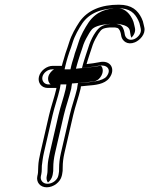

<svg xmlns="http://www.w3.org/2000/svg" viewBox="-20 -742 636 818"><path d="M324.8 -374.2C331.8 -374.7 341.3 -375.6 351.1 -376.9C384.5 -379.6 425 -382.3 445.7 -409.5C474.8 -447.7 450.8 -488.7 401.6 -476.7C385.2 -473.6 369.1 -471.1 348.8 -469C350 -473.6 351.4 -478.4 353.1 -483.6L361.2 -508.9C363.6 -516.1 365.9 -523.1 368.2 -529.8L375.4 -551.7C381.4 -567.8 389.9 -583 398.8 -597.8C412.5 -617.4 414.7 -621.8 447.3 -625H470.1C471 -624.8 476.7 -623.6 479.6 -623H480.1C487.7 -620.2 492.8 -608.6 494.8 -598.6L497 -586.5C501.4 -568 522.3 -548.4 554.8 -561.7C575 -570 601.7 -596.3 594.8 -625.6L592.3 -636.4C590.6 -647 587.4 -656.5 583.1 -665C567 -697.3 542.4 -722 485.8 -722C411.5 -722 352.9 -698.8 318.3 -648.4C302.4 -624.3 284.5 -593.5 274.8 -562.1L267.8 -540.5C264.8 -532.7 261.6 -523.6 258.9 -514.8L258.8 -514.5C255.1 -498.7 247.6 -479.2 243.9 -463L243.6 -461.5H205.1C178.8 -461.5 151.7 -440.5 145.8 -414.9C139.9 -389.5 156.7 -367.3 183.3 -367.3H220.6C220.5 -366.8 219.8 -362.9 219.3 -361C211.3 -326.2 197.8 -289.2 189.2 -252.1L152 -90.8C147.6 -71.8 143.6 -51.5 143 -34.4C141.8 -24.5 143.1 -9 140.9 0.5L139.3 7.5C133.1 34.1 150.9 56 179.1 56C208.1 56 237 33.8 243.1 7.5L244.7 0.5C246.8 -8.6 247.6 -19.1 247.2 -30.2C247.3 -48.6 249.3 -67 254.5 -89.8L292 -252.1C300.4 -288.5 314.9 -327.6 323.5 -364.7L323.6 -365.2C323.9 -368.3 324.2 -370.6 324.8 -374.2ZM309.6 -373.2C309 -370 308.5 -365.1 308.4 -364.2C299.9 -327.8 285.7 -289.9 277 -252.1L239.5 -89.8C234 -65.9 231.9 -46.6 231.8 -26.6C232.2 -15.8 231.4 -7 229.7 0.5L228.1 7.5C224.2 24.4 204.2 41 182.5 41C162.1 41 150.2 25.1 154.3 7.5L155.9 0.5C159 -13.1 157.4 -28.6 158.3 -36C160.3 -52 162.5 -71.3 167 -90.8L204.2 -252.1C212.5 -287.9 226 -324.8 234.3 -361C235 -363.8 235.6 -367.2 235.8 -368.4L238 -382.3H186.8C168.5 -382.3 156.9 -398 160.8 -414.9C164.6 -431.6 183.1 -446.5 201.6 -446.5H255.1L258.9 -463C263.9 -484.8 274.1 -517.7 282.3 -538.6L289.5 -560.9C298.3 -589.7 315.4 -619.3 330.6 -642.4C359.9 -685 410.6 -707 482.3 -707C533.7 -707 553.9 -686.3 568.9 -656C572.9 -648.4 575.6 -640.1 577.2 -630.6L579.7 -619.4C584.3 -599.9 566.3 -581.3 551.7 -575.3C529.8 -566.4 515.5 -579.7 512.2 -592.6L510 -604.4C507.7 -615.7 503.3 -631.8 488.2 -637.2C482.7 -639.2 477 -639.6 475.2 -640H450C414.5 -636.5 401.6 -625.4 386.7 -604.2C376.5 -589.6 367.7 -571.8 360.9 -553.5L353.6 -531.4C351.4 -524.7 349 -517.7 346.6 -510.3L338.5 -485C336.8 -479.6 335.2 -474.3 333.9 -469.6L329.3 -452.3L346.9 -454.1C367.6 -456.2 384.4 -458.8 401.1 -462C435.2 -468.3 456.9 -446.5 434.1 -416.5C418.4 -395.9 365.2 -391.9 327.1 -389.1L312.1 -388ZM509.3 -634.2C534.8 -625 532.8 -611 534.8 -600.9L537.1 -588.9C537.6 -586.6 538.6 -584 540 -581.3C550.2 -591.5 558.6 -606.9 554.8 -623.1L552.3 -634.1C550.5 -644.4 547.7 -653 543.6 -661C526.5 -695.5 502.1 -707 482.3 -707C437.8 -707 390.5 -694.5 357.2 -646C341.6 -622.4 324 -592 314.7 -561.7L307.6 -539.8C304.6 -532 301.3 -522.8 298.8 -514.6C295 -498 287.5 -478.6 283.9 -463L280.1 -446.5H210.1C202 -442.2 189.2 -429.6 185.8 -414.9C182.4 -400.4 188.8 -387.3 195.7 -382.3H262.9L260.6 -367.7C260.5 -367 259.9 -363.2 259.3 -361C251.2 -325.7 237.7 -288.7 229.2 -252.1L192 -90.8C187.6 -71.7 183.7 -52.2 183.1 -35.3C182 -25.7 183.5 -10.7 180.9 0.5L179.3 7.5C176.6 18.9 179.1 28.8 184.3 35.6C192.1 29.6 200.5 18.8 203.1 7.5L204.7 0.5C206.7 -8 207.4 -17.8 207 -28.8C207.1 -47.8 209.2 -66.6 214.5 -89.8L252 -252.1C260.6 -289.1 275 -328 283.5 -364.8C283.7 -367 284.1 -370.4 284.7 -373.8L286.8 -386.4L320.4 -388.9C325.2 -389.2 332.8 -390 340 -390.9C374.1 -395.7 390.5 -390.5 407.2 -412.4C422.3 -432.3 419.6 -453.2 409.9 -462.1C394 -459.3 376.4 -456.6 356.1 -454.6L303.5 -449.3L308.9 -469.3C310.1 -473.9 311.6 -478.9 313.3 -484.2L321.3 -509.4C323.7 -516.7 326.1 -523.7 328.4 -530.4L335.6 -552.4C342 -569.6 350.4 -584.4 359.8 -600.2C368.3 -612.2 370.3 -621.9 396.1 -631C412 -636.7 429 -638.4 445.5 -640H484.5C491.8 -638.3 501.4 -637.1 509.3 -634.2Z"/></svg>

Font: HoneyBee
Style: BlurIt
Weight: 700
Foundry: Cannot Into Space Fonts
Version: Version 0.89